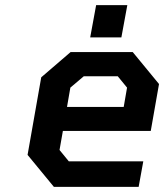

<svg xmlns="http://www.w3.org/2000/svg" viewBox="-20 -725 637 745"><path d="M330 -580 353 -705H474L451 -580ZM189 0 87 -124 140 -425 254 -523H495L597 -399L565 -217H224L211 -143L247 -99H536L518 0ZM240 -310H460L473 -385L437 -429H305L253 -385Z"/></svg>

Font: Tomorrow Medium
Style: Italic
Weight: 500
Italic angle: -10°
Designer: Tony de Marco, Monica Rizzolli
Foundry: Just in Type
Version: Version 2.002